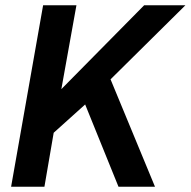

<svg xmlns="http://www.w3.org/2000/svg" viewBox="-20 -706 721 726"><path d="M22 0 143 -686H269L212 -369L525 -686H681L398 -406L566 0H428L302 -311L183 -204L148 0Z"/></svg>

Font: Archivo SemiCondensed SemiBold
Style: Italic
Weight: 600
Width: 4
Italic angle: -10°
Designer: Hector Gatti
Foundry: Omnibus-Type
Version: Version 2.001